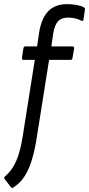

<svg xmlns="http://www.w3.org/2000/svg" viewBox="-49 -711 430 927"><path d="M199 -487H301Q310 -487 309 -477L301 -431Q300 -422 292 -422H188L129 -50Q120 9 106 57Q92 105 70 139.5Q48 174 14 195Q8 198 4 193L-27 153Q-32 147 -24 140Q-2 121 14 95.5Q30 70 41.5 33Q53 -4 61 -55L119 -422H65Q56 -422 57 -431L64 -478Q66 -487 74 -487H130L140 -554Q151 -623 184 -657Q217 -691 275 -691Q297 -691 320 -687Q343 -683 357 -675Q362 -671 361 -664L354 -616Q354 -608 344 -611Q329 -619 313 -622.5Q297 -626 280 -626Q248 -626 231.5 -608.5Q215 -591 208 -550Z"/></svg>

Font: Sofia Sans Condensed
Style: Italic
Weight: 400
Italic angle: -9°
Designer: Botio Nikoltchev, Ani Petrova
Foundry: lettersoup
Version: Version 4.101